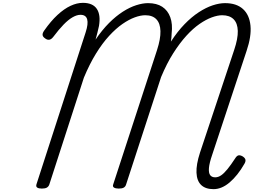

<svg xmlns="http://www.w3.org/2000/svg" viewBox="-20 -1310 1797 1348"><path d="M1479 18Q1423 18 1392.5 -11Q1362 -40 1359.5 -97.5Q1357 -155 1384 -238L1624 -959Q1651 -1039 1649.5 -1093Q1648 -1147 1620 -1175Q1592 -1203 1540 -1203Q1508 -1203 1467 -1188Q1426 -1173 1380.5 -1141.5Q1335 -1110 1288.5 -1059Q1242 -1008 1196.5 -936.5Q1151 -865 1111 -769L865 -14Q861 0 849 7Q837 14 814 14Q792 14 780.5 7Q769 0 775 -16L1082 -957Q1108 -1037 1106.5 -1091.5Q1105 -1146 1078 -1174.5Q1051 -1203 1000 -1203Q967 -1203 926 -1188Q885 -1173 839.5 -1141.5Q794 -1110 746.5 -1058.5Q699 -1007 654 -934Q609 -861 569 -765L326 -14Q321 0 309 7Q297 14 274 14Q252 14 241.5 7Q231 0 236 -16L581 -1082Q601 -1143 592 -1174.5Q583 -1206 545 -1206Q520 -1206 490 -1189Q460 -1172 426.5 -1137.5Q393 -1103 354 -1051Q340 -1033 325.5 -1031Q311 -1029 296 -1041Q280 -1052 279 -1065Q278 -1078 290 -1095Q337 -1162 383.5 -1205Q430 -1248 475 -1269Q520 -1290 562 -1290Q631 -1290 659.5 -1248Q688 -1206 675 -1128Q670 -1105 664 -1081Q658 -1057 651 -1032Q697 -1100 745.5 -1148.5Q794 -1197 842.5 -1228Q891 -1259 936.5 -1273.5Q982 -1288 1019 -1288Q1080 -1288 1119 -1262.5Q1158 -1237 1175.5 -1189Q1193 -1141 1185 -1074Q1185 -1061 1183.5 -1046.5Q1182 -1032 1180 -1018Q1226 -1089 1275.5 -1140Q1325 -1191 1375.5 -1224Q1426 -1257 1473 -1272.5Q1520 -1288 1560 -1288Q1640 -1288 1685.5 -1247Q1731 -1206 1738.5 -1130.5Q1746 -1055 1711 -952L1470 -224Q1450 -166 1447 -131Q1444 -96 1455.5 -80.5Q1467 -65 1491 -65Q1512 -65 1532.5 -79Q1553 -93 1577 -122.5Q1601 -152 1631 -198Q1642 -216 1653.5 -219Q1665 -222 1682 -213Q1700 -202 1703 -189.5Q1706 -177 1696 -160Q1672 -118 1646 -85.5Q1620 -53 1592.5 -29.5Q1565 -6 1536.5 6Q1508 18 1479 18Z"/></svg>

Font: Playwrite NL
Style: Regular
Weight: 400
Designer: Veronika Burian, José Scaglione
Foundry: TypeTogether
Version: Version 1.002